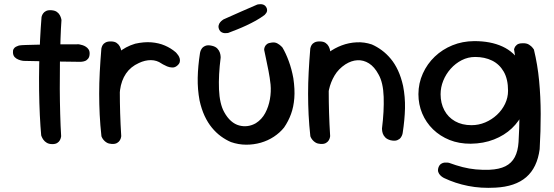

<svg xmlns="http://www.w3.org/2000/svg" viewBox="-20 -699 2685 931"><path d="M234 -0.2Q217.5 -0.2 207 -6.5Q196.4 -12.8 190.5 -21.3Q184.6 -29.8 182.2 -36.1Q179.8 -42.4 179.8 -42.4Q175.8 -85.4 173.1 -141.4Q170.4 -197.5 169.6 -260Q168.8 -322.5 170.1 -385.7Q171.4 -448.9 174.4 -507.9Q177.4 -567 181.4 -616Q181.4 -616 182.8 -621.3Q184.2 -626.6 189.1 -633.8Q193.9 -641 203.6 -645.8Q213.2 -650.5 229.3 -649.4Q246.5 -648.2 256.2 -641Q266 -633.8 270.5 -624.7Q275.1 -615.7 276.6 -608.9Q278.1 -602.1 278.1 -602.1Q275.2 -562.9 273.4 -508.9Q271.6 -454.9 270.6 -393.6Q269.6 -332.2 269.9 -269.1Q270.2 -205.9 271.9 -146.6Q273.5 -87.4 276.5 -38.4Q276.5 -38.4 275.4 -32.7Q274.3 -26.9 270.5 -19.3Q266.6 -11.7 257.8 -6Q249 -0.2 234 -0.2ZM370.5 -399.2Q291.5 -399.6 220.9 -401.2Q150.2 -402.8 94.6 -403.8Q94.6 -403.8 87.4 -404.8Q80.1 -405.9 69.9 -409.8Q59.6 -413.6 51.8 -421.4Q44 -429.2 42.9 -442.6Q41.8 -454.5 46.1 -461.6Q50.4 -468.8 57 -472.2Q63.6 -475.6 68.5 -477.1Q73.4 -478.5 73.4 -478.5Q81.4 -480.1 103.2 -480.8Q125.1 -481.5 155.9 -482.2Q186.8 -482.9 222.4 -483.4Q258.1 -483.9 294.1 -484.1Q330.1 -484.2 362.1 -484.2Q362.1 -484.2 367.5 -483.2Q372.9 -482.2 380.8 -479.8Q388.6 -477.4 396.6 -472.2Q404.6 -467.1 409.8 -458.9Q415 -450.8 414.6 -438.2Q414.2 -423.2 407.4 -414.7Q400.5 -406.1 392 -403.2Q383.6 -400.2 377.1 -399.8Q370.5 -399.2 370.5 -399.2Z M517.9 -114.4Q505.4 -113 497.8 -119.8Q490.2 -126.6 486.6 -136.3Q483 -146 481.7 -153.8Q480.4 -161.6 480.4 -161.6Q476.8 -179 474.9 -188.6Q473 -198.2 473.1 -206.6Q473.1 -214.9 473.7 -227.8Q474.2 -240.8 474.9 -264.1Q478.9 -323.1 498.6 -368.1Q518.2 -413 553.2 -443Q588.2 -473 635.5 -487.1Q677.9 -496.6 713.9 -493.8Q749.9 -490.9 779.4 -478.2Q808.9 -465.6 832 -445.6Q832 -445.6 835.8 -441.6Q839.6 -437.6 844.3 -430.8Q849 -424 851.4 -415.6Q853.8 -407.1 851.6 -398Q849.4 -388.9 838.5 -380Q828.1 -371.2 815 -371.7Q801.9 -372.1 790.1 -377.1Q778.4 -382 770.6 -386.6Q762.9 -391.2 762.9 -391.2Q740.2 -407.2 711.6 -407.4Q682.9 -407.5 653.5 -393.5Q613.4 -375.5 590.9 -342.2Q568.4 -308.9 562.2 -263.2Q559.6 -237.9 558.2 -222.6Q556.9 -207.4 556.2 -196.9Q555.5 -186.4 555.8 -175.1Q556.1 -163.9 557.1 -145.5Q557.1 -145.5 554.8 -138.5Q552.5 -131.5 544.1 -124.3Q535.8 -117.1 517.9 -114.4ZM522.1 -1Q507.6 -1.8 498.1 -7.2Q488.5 -12.8 482.5 -20.2Q476.5 -27.6 474.2 -32.9Q471.9 -38.2 471.9 -38.2Q465.9 -92.2 463.4 -143Q460.9 -193.8 460.9 -244.4Q460.9 -295.1 463.7 -348.9Q466.5 -402.6 471.5 -463.2Q471.5 -463.2 472.8 -468.6Q474 -473.9 478.2 -481.1Q482.5 -488.2 492.4 -493.4Q502.2 -498.5 518.5 -498.1Q535.9 -497.8 545.8 -490.7Q555.8 -483.6 560.6 -474.3Q565.4 -465 566.8 -458.1Q568.2 -451.2 568.2 -451.2Q564.6 -401.4 562.8 -353Q561 -304.6 561 -254.8Q561 -204.9 562.6 -151.4Q564.2 -97.9 567.9 -38.8Q567.9 -38.8 566.8 -32.8Q565.8 -26.8 561.5 -19.1Q557.2 -11.5 547.9 -5.9Q538.5 -0.2 522.1 -1Z M1100 -10.1Q1074.9 -20.8 1051.2 -38.1Q1027.6 -55.5 1007.6 -79.8Q987.5 -104.1 972.2 -136.8Q957 -169.5 947.6 -212.1Q937.6 -265.8 938.7 -321.7Q939.8 -377.6 949.8 -442Q949.8 -442 951.5 -449Q953.2 -456 958.9 -464.1Q964.6 -472.1 976.4 -476.9Q988.1 -481.8 1008.1 -477Q1025.2 -473 1034.1 -463.4Q1042.9 -453.8 1046 -444.1Q1049.1 -434.4 1049.6 -427.1Q1050 -419.8 1050 -419.8Q1039.1 -335.4 1041.9 -265.8Q1044.8 -196.1 1066.8 -156Q1081.8 -128.5 1100.4 -112.3Q1119 -96.1 1139.8 -90.6Q1160.6 -85 1181.2 -87.9Q1201.9 -90.8 1220.5 -101.6Q1249.6 -120 1266 -150.7Q1282.4 -181.4 1288.8 -217.8Q1295.2 -254.1 1292 -289.1Q1288.5 -321.8 1282 -355.2Q1275.5 -388.6 1269.6 -415.8Q1263.8 -443 1260.9 -457.2Q1260.9 -457.2 1261.2 -461.9Q1261.6 -466.6 1264.6 -473.2Q1267.5 -479.9 1275.1 -485.6Q1282.8 -491.2 1297.5 -492.6Q1313.1 -495 1324.8 -488.6Q1336.4 -482.1 1342.9 -475.5Q1349.4 -468.9 1349.4 -468.9Q1365.9 -441.5 1380.1 -402.8Q1394.4 -364.1 1402.4 -319.8Q1410.4 -265.8 1407.1 -223.2Q1403.8 -180.6 1391.2 -146.2Q1378.8 -111.8 1357.4 -80.6Q1336.9 -55.1 1308 -36.1Q1279.1 -17 1244.7 -7.1Q1210.2 2.8 1173.4 2.6Q1136.5 2.5 1100 -10.1ZM1086.9 -539.5Q1086.9 -539.5 1081.9 -538.7Q1077 -537.9 1069.8 -538.2Q1062.6 -538.6 1055.4 -542.1Q1048.2 -545.6 1043.8 -553.6Q1038 -565.4 1039.9 -574.9Q1041.9 -584.5 1047.6 -591.1Q1053.2 -597.6 1058.6 -601.3Q1063.9 -605 1063.9 -605Q1112.9 -627.4 1152.6 -644.4Q1192.2 -661.4 1227.5 -676.9Q1227.5 -676.9 1232.4 -677.9Q1237.4 -678.9 1244.1 -678.8Q1250.9 -678.8 1258.2 -675.9Q1265.6 -673.1 1270.5 -665.1Q1275.8 -656.4 1275.2 -649Q1274.8 -641.6 1271.3 -636.5Q1267.9 -631.4 1264.8 -628.4Q1261.6 -625.4 1261.6 -625.4Q1242.5 -611.2 1220.4 -598.9Q1198.2 -586.6 1175.3 -575.9Q1152.4 -565.2 1129.8 -556.2Q1107.2 -547.1 1086.9 -539.5Z M1873.8 -18.9Q1857 -23.5 1848.2 -32.6Q1839.4 -41.8 1836.2 -51.4Q1833.1 -61.1 1832.7 -68.4Q1832.2 -75.8 1832.2 -75.8Q1842.8 -160.1 1840.4 -229.4Q1838.1 -298.6 1815.5 -338Q1795.6 -375.2 1769 -391.8Q1742.4 -408.4 1713.2 -406.9Q1684.1 -405.4 1655 -387.1Q1621.2 -364.9 1602.2 -332.7Q1583.2 -300.5 1575.4 -264.8Q1567.6 -229.1 1566.9 -195Q1567.8 -162.8 1567.9 -136.8Q1568 -110.9 1568.8 -91.1Q1569.6 -71.4 1570.8 -57.9Q1570.8 -57.9 1570.6 -53.8Q1570.4 -49.6 1568.2 -43.8Q1566 -37.9 1559.5 -32.9Q1553 -28 1539.4 -26.6Q1527.4 -25.6 1518 -31.6Q1508.6 -37.5 1503.3 -43.8Q1498 -50 1498 -50Q1487.1 -68.2 1486.4 -85.1Q1485.6 -102 1487.1 -123.1Q1488.5 -144.1 1484 -174.2Q1481.8 -210.5 1482.3 -241.4Q1482.9 -272.4 1487 -299.4Q1491.1 -326.5 1500.1 -350.9Q1509.1 -375.2 1525.1 -398Q1545 -423.5 1573.9 -444.8Q1602.8 -466.1 1637.2 -479Q1671.6 -491.9 1709 -493.8Q1746.4 -495.8 1782.9 -483.5Q1808 -472.5 1831.3 -455.3Q1854.6 -438.1 1874.7 -414Q1894.8 -389.9 1910 -357.2Q1925.2 -324.5 1934.6 -282.2Q1945 -229 1943.8 -173.8Q1942.5 -118.5 1932.5 -53.5Q1932.5 -53.5 1930.8 -46.7Q1929 -39.9 1923.3 -31.8Q1917.6 -23.8 1905.9 -19.1Q1894.1 -14.5 1873.8 -18.9ZM1535.1 -1Q1520.6 -1.8 1511.1 -7.2Q1501.5 -12.8 1495.5 -20.2Q1489.5 -27.6 1487.2 -32.9Q1484.9 -38.2 1484.9 -38.2Q1478.9 -92.2 1476.4 -143Q1473.9 -193.8 1473.9 -244.4Q1473.9 -295.1 1476.7 -348.9Q1479.5 -402.6 1484.5 -463.2Q1484.5 -463.2 1485.8 -468.6Q1487 -473.9 1491.2 -481.1Q1495.5 -488.2 1505.4 -493.4Q1515.2 -498.5 1531.5 -498.1Q1548.9 -497.8 1558.8 -490.7Q1568.8 -483.6 1573.6 -474.3Q1578.4 -465 1579.8 -458.1Q1581.2 -451.2 1581.2 -451.2Q1577.6 -401.4 1575.8 -353Q1574 -304.6 1574 -254.8Q1574 -204.9 1575.6 -151.4Q1577.2 -97.9 1580.9 -38.8Q1580.9 -38.8 1579.8 -32.8Q1578.8 -26.8 1574.5 -19.1Q1570.2 -11.5 1560.9 -5.9Q1551.5 -0.2 1535.1 -1Z M2382.1 210.9Q2312.1 214.9 2250.1 202.6Q2188.1 190.4 2133.5 164.4Q2133.5 164.4 2127.8 161.2Q2122.1 158 2115.4 151.4Q2108.6 144.9 2105.2 135.3Q2101.9 125.8 2106.1 113Q2110.4 100.9 2118.8 95.4Q2127.2 89.9 2136.1 89.3Q2144.9 88.8 2151.1 89.6Q2157.2 90.5 2157.2 90.5Q2191.6 103.2 2223.4 111.3Q2255.2 119.4 2287.2 122.4Q2319.1 125.4 2353.4 124.2Q2400.4 122.2 2430.6 107.2Q2460.8 92.1 2476.2 62.8Q2491.6 33.5 2494.4 -10Q2498.4 -78 2498.8 -137.4Q2499.2 -196.9 2496.1 -250.9Q2492.9 -305 2487.1 -356.6Q2481.4 -408.1 2472.6 -460Q2472.6 -460 2475.1 -467.2Q2477.5 -474.5 2486.4 -481.9Q2495.2 -489.2 2513.9 -489.2Q2533.1 -490.2 2545.3 -482.4Q2557.5 -474.6 2563.2 -466.7Q2568.9 -458.8 2568.9 -458.8Q2586.9 -384.8 2594.2 -307Q2601.6 -229.2 2601.8 -146.8Q2602 -64.4 2596.8 24.4Q2584.9 114.1 2531.6 160.1Q2478.4 206.1 2382.1 210.9ZM2262.5 -2.1Q2206.2 -1.8 2160 -20.2Q2113.8 -38.8 2079.8 -71.8Q2045.8 -104.9 2027.3 -148.8Q2008.9 -192.6 2008.9 -242.6Q2009.2 -296 2030.4 -342.7Q2051.5 -389.4 2088.2 -424.4Q2125 -459.5 2173.8 -479.4Q2222.5 -499.2 2278.8 -499.6Q2358.5 -500 2416.2 -473.5Q2474 -447 2505.8 -391.5Q2537.5 -336 2537.5 -250Q2537.5 -200 2517.8 -155.5Q2498 -111 2461.9 -76.8Q2425.9 -42.6 2375.3 -22.8Q2324.8 -2.9 2262.5 -2.1ZM2266.4 -92Q2300.9 -92 2332.8 -105.4Q2364.6 -118.9 2389.6 -142.1Q2414.5 -165.2 2429 -195.4Q2443.5 -225.5 2443.5 -258.9Q2443.5 -315.2 2422.6 -351.5Q2401.6 -387.8 2366.1 -405.2Q2330.5 -422.8 2284.1 -422.8Q2249.4 -422.8 2218.9 -407.2Q2188.5 -391.6 2165.3 -365.6Q2142.1 -339.5 2129.2 -307.4Q2116.4 -275.4 2116.4 -242Q2116.4 -198.6 2134.6 -164.4Q2152.8 -130.2 2186.6 -111.1Q2220.4 -92 2266.4 -92Z"/></svg>

Font: Sour Gummy Black
Style: Regular
Weight: 900
Version: Version 1.000